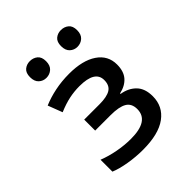

<svg xmlns="http://www.w3.org/2000/svg" viewBox="-207 -874 1015 1015"><g transform="rotate(-45 300.0 -366.5)"><path d="M275 11Q222 11 168.5 2Q115 -7 79 -22V-111Q122 -94 172.5 -84.5Q223 -75 271 -75Q406 -75 406 -163Q406 -205 376 -222.5Q346 -240 283 -240H168V-322H282Q338 -322 364.5 -338.5Q391 -355 391 -395Q391 -465 275 -465Q236 -465 198 -457Q160 -449 115 -430L84 -511Q126 -529 176.5 -539.5Q227 -550 283 -550Q383 -550 440 -511.5Q497 -473 497 -405Q497 -354 471.5 -325Q446 -296 400 -286V-282Q450 -274 481 -242.5Q512 -211 512 -153Q512 -77 452 -33Q392 11 275 11ZM415 -619Q391 -619 373.5 -635Q356 -651 356 -683Q356 -715 373.5 -729.5Q391 -744 415 -744Q440 -744 458 -729.5Q476 -715 476 -683Q476 -651 458 -635Q440 -619 415 -619ZM183 -619Q159 -619 141.5 -635Q124 -651 124 -683Q124 -715 141.5 -729.5Q159 -744 183 -744Q208 -744 226 -729.5Q244 -715 244 -683Q244 -651 226 -635Q208 -619 183 -619Z"/></g></svg>

Font: Noto Sans Mono Medium
Style: Regular
Weight: 500
Designer: Monotype Design Team
Foundry: Monotype Imaging Inc.
Version: Version 2.014